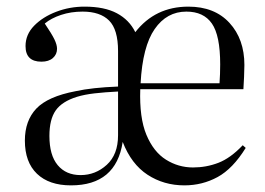

<svg xmlns="http://www.w3.org/2000/svg" viewBox="-20 -545 799 579"><path d="M194 14Q128 14 91.5 -21Q55 -56 55 -121Q55 -181 89.5 -217.5Q124 -254 208 -270Q258 -281 336 -284V-391Q336 -456 309 -483Q282 -510 229 -510Q194 -510 164 -500Q134 -490 115 -474Q136 -443 144 -426.5Q152 -410 152 -398Q152 -381 139.5 -370Q127 -359 105 -359Q57 -359 57 -406Q57 -441 83 -467.5Q109 -494 149.5 -509.5Q190 -525 235 -525Q295 -525 332.5 -505Q370 -485 388 -448Q448 -525 548 -525Q627 -525 672 -476Q717 -427 717 -349Q717 -333 716 -313Q715 -293 714 -276H403Q400 -190 421.5 -138.5Q443 -87 480.5 -63.5Q518 -40 562 -40Q602 -40 638.5 -54Q675 -68 712 -107L721 -99Q682 -36 636 -11Q590 14 536 14Q474 14 425 -18Q376 -50 350 -117Q330 14 194 14ZM404 -294H642Q643 -306 643.5 -322Q644 -338 644 -351Q644 -438 619 -474Q594 -510 542 -510Q483 -510 446.5 -457.5Q410 -405 404 -294ZM223 -17Q268 -17 302 -48Q336 -79 336 -137V-269Q296 -267 265.5 -263.5Q235 -260 212 -253Q167 -239 148 -212Q129 -185 129 -135Q129 -77 154 -47Q179 -17 223 -17Z"/></svg>

Font: Literata 72pt Light
Style: Regular
Weight: 300
Designer: Latin by Veronika Burian and Jose Scaglione. Greek by Irene Vlachou. Cyrillic by Vera Evstafieva.
Foundry: TypeTogether
Version: Version 3.002